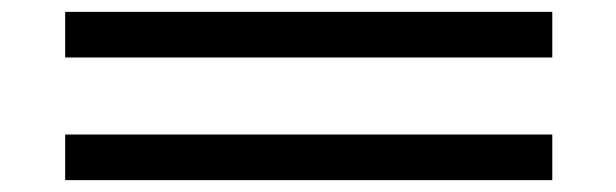

<svg xmlns="http://www.w3.org/2000/svg" viewBox="-20 -478 1040 324"><path d="M90 -381V-458H912V-381ZM90 -174V-251H912V-174Z"/></svg>

Font: Inconsolata UltraExpanded
Style: Regular
Weight: 400
Width: 9
Monospace: yes
Designer: Raph Levien, Cyreal, Brenton Simpson
Foundry: Raph Levien, Cyreal, Google
Version: Version 3.000; ttfautohint (v1.8.2.53-6de2)